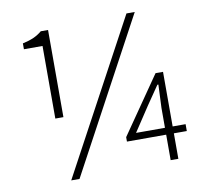

<svg xmlns="http://www.w3.org/2000/svg" viewBox="-82 -832 1008 935"><g transform="rotate(-10 422.0 -364.0)"><path d="M172 -297V-656H80V-685Q112 -692 134.5 -702Q157 -712 176 -728H212V-297ZM196 13 602 -741H643L237 13ZM690 0V-258L695 -373H690L627 -281L547 -160H792V-126H496V-148L691 -430H728V0Z"/></g></svg>

Font: Noto Sans SC ExtraLight
Style: Regular
Weight: 250
Designer: Ryoko NISHIZUKA 西塚涼子 (kana, bopomofo & ideographs); Paul D. Hunt (Latin, Greek & Cyrillic); Sandoll Communications 산돌커뮤니
Foundry: Adobe
Version: Version 2.004-H2;hotconv 1.0.118;makeotfexe 2.5.65603